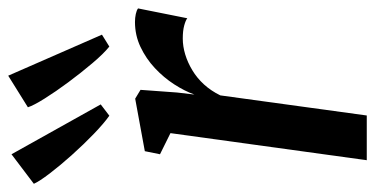

<svg xmlns="http://www.w3.org/2000/svg" viewBox="-252 -671 914 468"><g transform="rotate(-90 205.0 -437.0)"><path d="M48.5 0 114.5 -478.5 63 -504 70.5 -541 198.5 -564.5 220 -551.5 213.5 -462.5 208.5 -420Q217 -444 233.5 -469.5Q250 -495 273 -516.5Q296 -538 324.5 -551.5Q353 -565 385.5 -565Q395.5 -565 404.8 -563Q414 -561 418.5 -557.5L394.5 -437.5Q389.5 -441.5 376.8 -445Q364 -448.5 345 -448.5Q326 -448.5 306.2 -442.5Q286.5 -436.5 267.8 -425.2Q249 -414 233.2 -396.8Q217.5 -379.5 206.5 -357L157.5 0ZM157 -627.5Q139 -640 113 -665Q87 -690 61.2 -718.8Q35.5 -747.5 16.2 -772.8Q-3 -798 -9 -811.5L63 -866L184.5 -648.5ZM325.5 -627.5Q308 -641.5 284.8 -669Q261.5 -696.5 238.5 -727.5Q215.5 -758.5 198.8 -785.2Q182 -812 177.5 -826L254.5 -874L354.5 -645.5Z"/></g></svg>

Font: Merriweather 24pt Medium
Style: Italic
Weight: 500
Italic angle: -7.8°
Version: Version 2.101